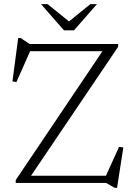

<svg xmlns="http://www.w3.org/2000/svg" viewBox="-20 -890 653 934"><path d="M554.5 -676V-662L122.5 -22.5L115 -35H495.5L559 -175.5L580 -173L549.5 23.5H537L496.5 0H56.5V-14L486.5 -653L501 -641H126.5L60 -491L40.5 -494L68.5 -705H80.5L124 -676ZM324 -779H307.5L419.5 -870H451.5L340 -742.5H291L179.5 -870H211.5Z"/></svg>

Font: Newsreader 16pt 16pt Light
Style: Regular
Weight: 300
Version: Version 1.003